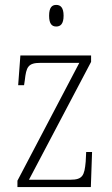

<svg xmlns="http://www.w3.org/2000/svg" viewBox="-20 -762 456 782"><path d="M209 -654C226 -654 239 -664 239 -698C239 -732 226 -742 209 -742C192 -742 180 -732 180 -698C180 -664 192 -654 209 -654ZM51 0H350L355 -143H331L329 -103C324 -48 317 -30 267 -30H98L351 -510V-536H63L54 -415H78L81 -435C87 -489 94 -506 145 -506H303L51 -26Z"/></svg>

Font: Noto Serif Devanagari Condensed ExtraLight
Style: Regular
Weight: 200
Width: 3
Designer: Universal Thirst, Indian Type Foundry and the Monotype Design Team
Foundry: Monotype Imaging Inc.
Version: Version 2.004